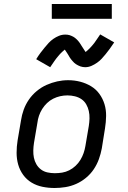

<svg xmlns="http://www.w3.org/2000/svg" viewBox="-20 -932 640 960"><path d="M253 8Q222 8 192.5 2Q163 -4 138 -19Q113 -34 96 -57.5Q79 -81 71 -109Q63 -137 63 -168Q63 -199 68 -230L85 -330Q89 -357 98.5 -383.5Q108 -410 124.5 -434Q141 -458 164 -477Q187 -496 213 -507.5Q239 -519 266 -525Q293 -531 321 -531Q352 -531 381 -523.5Q410 -516 435 -501Q460 -486 477 -462.5Q494 -439 502.5 -411Q511 -383 510.5 -352Q510 -321 505 -290L489 -190Q484 -163 474.5 -136.5Q465 -110 449 -86Q433 -62 410 -43Q387 -24 361 -12.5Q335 -1 307.5 3.5Q280 8 253 8ZM254 -66Q273 -66 291 -69Q309 -72 326 -80.5Q343 -89 357.5 -102.5Q372 -116 382 -132.5Q392 -149 398 -166.5Q404 -184 407 -202L424 -302Q427 -321 427.5 -340Q428 -359 424 -377Q420 -395 411 -410.5Q402 -426 387.5 -436Q373 -446 354.5 -450.5Q336 -455 317 -455Q299 -455 281 -451Q263 -447 246 -438.5Q229 -430 215 -416.5Q201 -403 191 -387Q181 -371 175 -353.5Q169 -336 167 -318L150 -218Q147 -199 146.5 -180Q146 -161 149.5 -143.5Q153 -126 162 -110.5Q171 -95 185 -84.5Q199 -74 217 -70Q235 -66 254 -66ZM231 -596 161 -636Q172 -654 183 -668.5Q194 -683 204 -695Q214 -707 223.5 -717.5Q233 -728 246.5 -737.5Q260 -747 275 -753Q290 -759 306 -759Q311 -759 316.5 -758.5Q322 -758 327 -756.5Q332 -755 336.5 -753Q341 -751 346 -748.5Q351 -746 354.5 -743Q358 -740 361.5 -737Q365 -734 369 -729.5Q373 -725 376 -721Q379 -717 381.5 -713Q384 -709 386.5 -705Q389 -701 392 -696.5Q395 -692 397.5 -688Q400 -684 403 -679.5Q406 -675 408 -672Q412 -675 418 -680.5Q424 -686 427.5 -689.5Q431 -693 434.5 -697Q438 -701 442.5 -706Q447 -711 451.5 -717Q456 -723 460.5 -730Q465 -737 470.5 -744.5Q476 -752 481 -760L551 -720Q539 -702 528.5 -687.5Q518 -673 508 -661Q498 -649 488.5 -638.5Q479 -628 465.5 -618.5Q452 -609 437 -602.5Q422 -596 406 -596Q400 -596 394 -597Q388 -598 382 -600Q376 -602 370.5 -605Q365 -608 360 -611Q355 -614 351 -618Q347 -622 342.5 -627Q338 -632 334.5 -636.5Q331 -641 328 -646Q325 -651 322.5 -655.5Q320 -660 316 -666Q312 -672 309 -676.5Q306 -681 304 -684Q300 -681 294 -675.5Q288 -670 284.5 -666.5Q281 -663 277.5 -659Q274 -655 269.5 -649.5Q265 -644 260.5 -638.5Q256 -633 251.5 -626Q247 -619 241.5 -611.5Q236 -604 231 -596ZM239 -838V-912H539V-838Z"/></svg>

Font: Iosevka Etoile Oblique
Style: Regular
Weight: 400
Italic angle: -9°
Designer: Belleve Invis
Foundry: Belleve Invis
Version: Version 15.5.2; ttfautohint (v1.8.4)